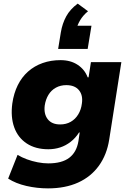

<svg xmlns="http://www.w3.org/2000/svg" viewBox="-20 -849 717 1060"><path d="M245 191Q184 191 125.5 177.5Q67 164 25 137L77 6Q100 20 128.5 30.5Q157 41 188 47Q219 53 246 53Q322 53 362.5 22Q403 -9 413 -70L420 -118L416 -117Q397 -87 370 -66Q343 -45 312 -35Q281 -25 247 -25Q176 -25 127.5 -57Q79 -89 58.5 -146Q38 -203 48 -278Q56 -334 78 -378.5Q100 -423 135 -454Q170 -485 215.5 -501Q261 -517 314 -517Q370 -517 409 -491Q448 -465 464 -422H469L482 -506H650L583 -79Q570 5 526 66Q482 127 411 159Q340 191 245 191ZM312 -162Q345 -162 370.5 -176.5Q396 -191 412 -217.5Q428 -244 432 -277Q439 -323 416 -351Q393 -379 346 -379Q314 -379 288.5 -365Q263 -351 247.5 -325.5Q232 -300 227 -267Q221 -220 243.5 -191Q266 -162 312 -162ZM301 -579 316 -671Q324 -719 345.5 -758.5Q367 -798 409 -829L466 -787Q438 -764 422 -736.5Q406 -709 402 -687L371 -707H485L464 -579Z"/></svg>

Font: Nunito Sans 7pt Black
Style: Italic
Weight: 900
Italic angle: -9°
Version: Version 3.101;gftools[0.9.27]